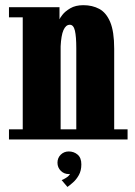

<svg xmlns="http://www.w3.org/2000/svg" viewBox="-20 -552 534 760"><path d="M15.5 0V-40H70V-483.5H15.5V-523.5H215.5V-475.5Q216.5 -479.5 227 -493.2Q237.5 -507 258.2 -519.2Q279 -531.5 310 -531.5Q345.5 -531.5 373 -516.8Q400.5 -502 416.2 -464.8Q432 -427.5 432 -359V-40H485V0H250V-40H282V-360.5Q282 -407.5 276.5 -430.8Q271 -454 256.5 -454Q248.5 -454 242.2 -448.8Q236 -443.5 231.2 -432.8Q226.5 -422 223.8 -406Q221 -390 220 -368.5V-40H250V0ZM247 188 224 161Q229 159.5 241 152.2Q253 145 257 136.5Q256 137 252 137Q233.5 137 220.5 124Q207.5 111 207.5 92Q207.5 73 220.5 60.2Q233.5 47.5 252 47.5Q272.5 47.5 287.2 60Q302 72.5 302 98.5Q302 123.5 292 141.2Q282 159 269 170.2Q256 181.5 247 188Z"/></svg>

Font: Imbue Thin 10pt Black
Style: Regular
Weight: 900
Version: Version 1.102